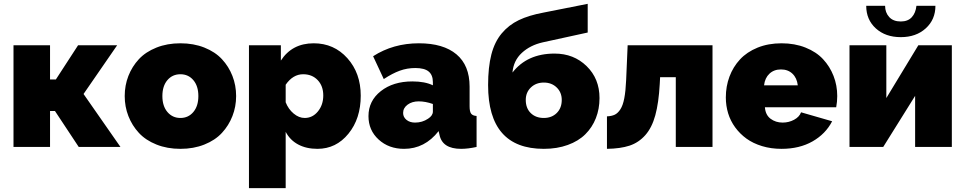

<svg xmlns="http://www.w3.org/2000/svg" viewBox="-20 -760 4993 993"><path d="M49.8 0V-525.9H238.8V-349.1H269L383.8 -525.9H585.9L412.1 -273.9L603 0H387.2L264.2 -186H238.8V0Z M625 -263.2Q625 -318.4 644 -367.2Q663.1 -416 698.2 -453.9Q733.4 -491.7 789.1 -513.9Q844.7 -536.1 913.1 -536.1Q981.4 -536.1 1037.1 -513.9Q1092.8 -491.7 1127.9 -453.9Q1163.1 -416 1182.1 -367.2Q1201.2 -318.4 1201.2 -263.2Q1201.2 -208.5 1182.1 -159.7Q1163.1 -110.8 1127.9 -72.8Q1092.8 -34.7 1037.1 -12.5Q981.4 9.8 913.1 9.8Q844.7 9.8 789.1 -12.5Q733.4 -34.7 698.2 -72.8Q663.1 -110.8 644 -159.7Q625 -208.5 625 -263.2ZM913.1 -376Q871.6 -376 845.7 -345.5Q819.8 -314.9 819.8 -263.2Q819.8 -211.4 845.9 -180.7Q872.1 -149.9 913.1 -149.9Q954.1 -149.9 980 -180.7Q1005.9 -211.4 1005.9 -263.2Q1005.9 -314.9 980 -345.5Q954.1 -376 913.1 -376Z M1457.5 -78.1V212.9H1267.6V-525.9H1432.6V-446.8Q1490.7 -536.1 1602.5 -536.1Q1707.5 -536.1 1776.6 -459Q1845.7 -381.8 1845.7 -265.1Q1845.7 -146.5 1782 -68.4Q1718.3 9.8 1621.6 9.8Q1564.5 9.8 1522.2 -12.7Q1480 -35.2 1457.5 -78.1ZM1651.9 -266.1Q1651.9 -315.4 1623 -345.7Q1594.2 -376 1547.9 -376Q1495.1 -376 1457.5 -321.8V-231Q1471.2 -195.8 1498.5 -172.9Q1525.9 -149.9 1555.7 -149.9Q1596.7 -149.9 1624.3 -183.8Q1651.9 -217.8 1651.9 -266.1Z M1885.7 -159.2Q1885.7 -238.3 1949.5 -288.6Q2013.2 -338.9 2112.8 -338.9Q2177.7 -338.9 2218.8 -318.8V-335Q2218.8 -372.1 2197 -390.1Q2175.3 -408.2 2127.9 -408.2Q2085.4 -408.2 2047.4 -394.3Q2009.3 -380.4 1964.8 -351.1L1909.7 -469.2Q2013.7 -536.1 2146.5 -536.1Q2272.9 -536.1 2340.8 -479Q2408.7 -421.9 2408.7 -312V-210Q2408.7 -183.1 2416.5 -172.4Q2424.3 -161.6 2444.8 -160.2V0Q2400.9 9.8 2364.7 9.8Q2267.6 9.8 2252.9 -63L2248.5 -82Q2176.8 9.8 2069.8 9.8Q1990.7 9.8 1938.2 -38.3Q1885.7 -86.4 1885.7 -159.2ZM2193.8 -146Q2218.8 -162.1 2218.8 -183.1V-222.2Q2180.2 -235.8 2145.5 -235.8Q2111.3 -235.8 2088.1 -218.8Q2064.9 -201.7 2064.9 -175.8Q2064.9 -154.3 2082.3 -140.1Q2099.6 -126 2126.5 -126Q2164.1 -126 2193.8 -146Z M2792.5 9.8Q2504.4 9.8 2504.4 -319.8Q2504.4 -412.6 2521.2 -478Q2538.1 -543.5 2574.7 -587.2Q2611.3 -630.9 2663.1 -655.8Q2714.8 -680.7 2790.5 -694.8L3019.5 -740.2V-591.8L2787.1 -541Q2722.2 -526.4 2679 -486.6Q2635.7 -446.8 2630.4 -384.8Q2706.5 -482.9 2848.1 -482.9Q2947.3 -482.9 3013.9 -418Q3080.6 -353 3080.6 -252.9Q3080.6 -196.8 3061.8 -148.9Q3043 -101.1 3007.3 -65.7Q2971.7 -30.3 2916.5 -10.3Q2861.3 9.8 2792.5 9.8ZM2792.5 -149.9Q2833.5 -149.9 2859.4 -175.5Q2885.3 -201.2 2885.3 -243.2Q2885.3 -282.2 2859.1 -307.6Q2833 -333 2792.5 -333Q2752 -333 2725.6 -307.6Q2699.2 -282.2 2699.2 -243.2Q2699.2 -200.2 2725.1 -175Q2751 -149.9 2792.5 -149.9Z M3119.1 9.8V-158.2Q3143.1 -159.2 3159.2 -166.7Q3175.3 -174.3 3188.5 -194.6Q3201.7 -214.8 3208.7 -251.7Q3215.8 -288.6 3218.3 -345.2L3226.1 -525.9H3665V0H3475.1V-360.8H3394L3392.1 -325.2Q3386.7 -227.5 3369.1 -163.6Q3351.6 -99.6 3317.4 -61Q3283.2 -22.5 3236.1 -6.8Q3189 8.8 3119.1 9.8Z M4022 9.8Q3967.8 9.8 3921.1 -4.4Q3874.5 -18.6 3840.6 -43.2Q3806.6 -67.9 3782.2 -101.3Q3757.8 -134.8 3745.8 -174.1Q3733.9 -213.4 3733.9 -255.9Q3733.9 -313.5 3752.7 -363.8Q3771.5 -414.1 3807.1 -452.6Q3842.8 -491.2 3898.2 -513.7Q3953.6 -536.1 4022 -536.1Q4090.3 -536.1 4146 -513.9Q4201.7 -491.7 4236.8 -453.9Q4272 -416 4291 -367.2Q4310.1 -318.4 4310.1 -263.2Q4310.1 -234.4 4304.7 -205.1H3936Q3939 -165.5 3965.3 -145.8Q3991.7 -126 4027.8 -126Q4059.6 -126 4086.9 -140.6Q4114.3 -155.3 4123 -179.2L4283.7 -132.8Q4250 -67.4 4182.4 -28.8Q4114.7 9.8 4022 9.8ZM3931.6 -318.8H4106Q4101.6 -356.9 4078.4 -378.9Q4055.2 -400.9 4019 -400.9Q3982.9 -400.9 3959.5 -378.9Q3936 -356.9 3931.6 -318.8Z M4460 -730H4557.6Q4557.6 -695.3 4578.6 -672.1Q4599.6 -648.9 4638.7 -648.9Q4675.3 -648.9 4695.6 -670.9Q4715.8 -692.9 4719.7 -730H4817.9Q4817.9 -658.7 4767.8 -613.3Q4717.8 -567.9 4638.7 -567.9Q4559.6 -567.9 4509.8 -613Q4460 -658.2 4460 -730ZM4373.5 0V-525.9H4564V-252.9L4729.5 -525.9H4902.8V0H4712.9V-264.2L4547.9 0Z"/></svg>

Font: Rawline Black
Style: Regular
Weight: 900
Designer: Matt McInerney, Pablo Impallari, Rodrigo Fuenzalida
Foundry: Matt McInerney, Pablo Impallari, Rodrigo Fuenzalida
Version: Version 4.020;PS 004.020;hotconv 1.0.88;makeotf.lib2.5.64775